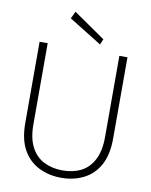

<svg xmlns="http://www.w3.org/2000/svg" viewBox="-97 -967 824 1050"><g transform="rotate(10 315.0 -442.0)"><path d="M316 12Q248 12 192 -15.5Q136 -43 103.5 -100.5Q71 -158 71 -249V-700H116V-250Q116 -172 142 -123Q168 -74 213.5 -51.5Q259 -29 316 -29Q375 -29 419 -51.5Q463 -74 488.5 -123Q514 -172 514 -250V-700H559V-249Q559 -158 527 -100.5Q495 -43 439.5 -15.5Q384 12 316 12ZM399 -743 217 -856 236 -896 412 -774Z"/></g></svg>

Font: DM Sans 11pt ExtraLight
Style: Regular
Weight: 250
Version: Version 4.004;gftools[0.9.30]